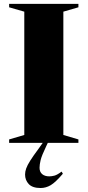

<svg xmlns="http://www.w3.org/2000/svg" viewBox="-20 -735 451 988"><path d="M218 17Q194.5 66 189 89Q183.5 112 183.5 128.5Q183.5 149.5 197 161Q210.5 172.5 234 172.5Q245.5 172.5 260 168.8Q274.5 165 297 148L303.5 159Q265.5 203.5 240.8 218Q216 232.5 189 232.5Q147 232.5 128 212.2Q109 192 109 163Q109 148 114.8 131.8Q120.5 115.5 135.5 91.8Q150.5 68 178 31L200 0H27V-17.5L105 -40.5V-675L27 -697.5V-715H383.5V-697.5L306 -675V-40.5L383.5 -17.5V0H226Z"/></svg>

Font: Newsreader 72pt
Style: Bold
Weight: 700
Designer: Hugues Gentile
Foundry: Production Type
Version: Version 1.003; ttfautohint (v1.8.3)